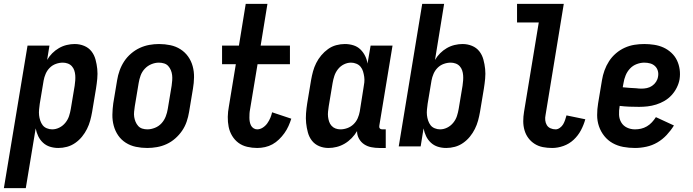

<svg xmlns="http://www.w3.org/2000/svg" viewBox="-53 -755 3573 990"><path d="M-33 215 89 -520H202L190 -446Q201 -465 216.5 -480.5Q232 -496 251 -507Q270 -518 291 -523Q312 -528 332 -528Q358 -528 381 -518.5Q404 -509 418.5 -490.5Q433 -472 439.5 -448Q446 -424 448.5 -399.5Q451 -375 448.5 -349Q446 -323 442 -298L422 -178Q418 -155 412 -133Q406 -111 395.5 -90Q385 -69 370 -50.5Q355 -32 335 -18Q315 -4 292.5 2Q270 8 248 8Q225 8 204.5 1.5Q184 -5 168.5 -19.5Q153 -34 144 -53Q135 -72 131 -93L80 215ZM216 -88Q235 -88 253 -97Q271 -106 284 -122Q297 -138 303 -156.5Q309 -175 312 -193L332 -313Q334 -327 335 -340.5Q336 -354 335 -367Q334 -380 330 -392Q326 -404 317.5 -413.5Q309 -423 296.5 -427.5Q284 -432 271 -432Q253 -432 235 -425.5Q217 -419 203.5 -405.5Q190 -392 182.5 -374.5Q175 -357 172 -340L152 -220Q150 -205 148.5 -190Q147 -175 148.5 -161Q150 -147 154.5 -133.5Q159 -120 167 -109.5Q175 -99 188.5 -93.5Q202 -88 216 -88Z M706 8Q676 8 647.5 2Q619 -4 595.5 -19Q572 -34 556.5 -56.5Q541 -79 533.5 -106.5Q526 -134 526.5 -163.5Q527 -193 531 -222L551 -342Q555 -367 564 -392Q573 -417 587.5 -439Q602 -461 623 -479Q644 -497 668 -508Q692 -519 717 -523.5Q742 -528 767 -528Q797 -528 825.5 -522Q854 -516 877.5 -501Q901 -486 917 -463.5Q933 -441 940.5 -413.5Q948 -386 947.5 -356.5Q947 -327 942 -298L922 -178Q918 -153 909.5 -128Q901 -103 886 -81Q871 -59 850.5 -41Q830 -23 806 -12Q782 -1 756.5 3.5Q731 8 706 8ZM707 -88Q726 -88 746 -96Q766 -104 780 -119.5Q794 -135 801.5 -154.5Q809 -174 812 -193L832 -313Q834 -327 835 -341Q836 -355 834.5 -368Q833 -381 828 -393Q823 -405 814.5 -414.5Q806 -424 793 -428Q780 -432 766 -432Q747 -432 727.5 -424Q708 -416 693.5 -400.5Q679 -385 672 -365.5Q665 -346 662 -327L642 -207Q640 -193 638.5 -179Q637 -165 639 -152Q641 -139 646 -127Q651 -115 659.5 -105.5Q668 -96 680.5 -92Q693 -88 707 -88Z M1273 8Q1247 8 1221.5 2Q1196 -4 1176.5 -18.5Q1157 -33 1144 -54.5Q1131 -76 1126 -101Q1121 -126 1121.5 -152.5Q1122 -179 1127 -205L1163 -424H1092V-520H1179L1214 -735H1326L1291 -520H1442V-424H1275L1236 -189Q1234 -179 1233.5 -168.5Q1233 -158 1233 -147.5Q1233 -137 1235 -126.5Q1237 -116 1241.5 -107.5Q1246 -99 1254.5 -93.5Q1263 -88 1273 -88Q1288 -88 1302 -97Q1316 -106 1325.5 -119.5Q1335 -133 1341 -147.5Q1347 -162 1350 -176L1449 -143Q1443 -124 1434.5 -105Q1426 -86 1413.5 -68.5Q1401 -51 1385.5 -36Q1370 -21 1352 -11Q1334 -1 1313.5 3.5Q1293 8 1273 8Z M1641 8Q1615 8 1592.5 -1.5Q1570 -11 1555.5 -29.5Q1541 -48 1534.5 -72Q1528 -96 1525.5 -120.5Q1523 -145 1525 -171Q1527 -197 1531 -222L1551 -342Q1555 -365 1561 -387Q1567 -409 1577.5 -430Q1588 -451 1603.5 -469.5Q1619 -488 1638.5 -502Q1658 -516 1680.5 -522Q1703 -528 1725 -528Q1748 -528 1769 -521.5Q1790 -515 1805 -500.5Q1820 -486 1829.5 -467Q1839 -448 1842 -427L1858 -520H1971L1903 -108Q1902 -104 1902.5 -100Q1903 -96 1905.5 -93Q1908 -90 1911.5 -89Q1915 -88 1919 -88H1936V8H1903Q1882 8 1861.5 4Q1841 0 1824.5 -11Q1808 -22 1798 -40Q1788 -58 1788 -79Q1777 -60 1760.5 -43Q1744 -26 1724.5 -14.5Q1705 -3 1683.5 2.5Q1662 8 1641 8ZM1702 -88Q1720 -88 1738 -94.5Q1756 -101 1770 -114.5Q1784 -128 1791.5 -145.5Q1799 -163 1802 -180L1821 -300Q1824 -315 1825.5 -330Q1827 -345 1825 -359Q1823 -373 1819 -386.5Q1815 -400 1806.5 -410.5Q1798 -421 1784.5 -426.5Q1771 -432 1757 -432Q1738 -432 1720 -423Q1702 -414 1689.5 -398Q1677 -382 1671 -363.5Q1665 -345 1662 -327L1642 -207Q1640 -193 1638.5 -179.5Q1637 -166 1638.5 -153Q1640 -140 1644 -128Q1648 -116 1656.5 -106.5Q1665 -97 1677 -92.5Q1689 -88 1702 -88Z M2248 8Q2225 8 2204.5 1.5Q2184 -5 2168.5 -19.5Q2153 -34 2144 -53Q2135 -72 2131 -93L2116 0H2003L2124 -735H2237L2190 -446Q2201 -465 2216.5 -480.5Q2232 -496 2251 -507Q2270 -518 2291 -523Q2312 -528 2332 -528Q2358 -528 2381 -518.5Q2404 -509 2418.5 -490.5Q2433 -472 2439.5 -448Q2446 -424 2448.5 -399.5Q2451 -375 2448.5 -349Q2446 -323 2442 -298L2422 -178Q2418 -155 2412 -133Q2406 -111 2395.5 -90Q2385 -69 2370 -50.5Q2355 -32 2335 -18Q2315 -4 2292.5 2Q2270 8 2248 8ZM2216 -88Q2235 -88 2253 -97Q2271 -106 2284 -122Q2297 -138 2303 -156.5Q2309 -175 2312 -193L2332 -313Q2334 -327 2335 -340.5Q2336 -354 2335 -367Q2334 -380 2330 -392Q2326 -404 2317.5 -413.5Q2309 -423 2296.5 -427.5Q2284 -432 2271 -432Q2253 -432 2235 -425.5Q2217 -419 2203.5 -405.5Q2190 -392 2182.5 -374.5Q2175 -357 2172 -340L2152 -220Q2150 -205 2148.5 -190Q2147 -175 2148.5 -161Q2150 -147 2154.5 -133.5Q2159 -120 2167 -109.5Q2175 -99 2188.5 -93.5Q2202 -88 2216 -88Z M2794 8Q2769 8 2746 3.5Q2723 -1 2704 -13Q2685 -25 2671.5 -43Q2658 -61 2651.5 -83.5Q2645 -106 2645 -130Q2645 -154 2649 -178L2725 -639H2613V-735H2854L2760 -162Q2757 -148 2758.5 -134.5Q2760 -121 2766.5 -110Q2773 -99 2785.5 -93.5Q2798 -88 2812 -88Q2823 -88 2834 -96Q2845 -104 2851 -114.5Q2857 -125 2861 -137Q2865 -149 2868 -160L2965 -140Q2957 -111 2942.5 -83.5Q2928 -56 2905 -34.5Q2882 -13 2852.5 -2.5Q2823 8 2794 8Z M3221 8Q3190 8 3160.5 2.5Q3131 -3 3106 -17Q3081 -31 3063 -53.5Q3045 -76 3035.5 -103.5Q3026 -131 3026 -161.5Q3026 -192 3031 -222L3051 -342Q3055 -367 3064 -392Q3073 -417 3087.5 -439.5Q3102 -462 3123 -480Q3144 -498 3168.5 -509Q3193 -520 3218.5 -524Q3244 -528 3269 -528Q3295 -528 3320.5 -524Q3346 -520 3368 -510Q3390 -500 3408.5 -483Q3427 -466 3437.5 -444Q3448 -422 3451.5 -397Q3455 -372 3451 -346Q3447 -324 3436.5 -303Q3426 -282 3410 -264.5Q3394 -247 3373.5 -235Q3353 -223 3330.5 -216Q3308 -209 3286 -206.5Q3264 -204 3242 -204Q3216 -204 3191.5 -205Q3167 -206 3142 -209V-207Q3138 -185 3139 -163Q3140 -141 3150.5 -123.5Q3161 -106 3180 -97Q3199 -88 3221 -88Q3237 -88 3252.5 -91.5Q3268 -95 3282.5 -103.5Q3297 -112 3308.5 -124.5Q3320 -137 3329 -151L3422 -108Q3406 -82 3384.5 -59Q3363 -36 3336.5 -20.5Q3310 -5 3280 1.5Q3250 8 3221 8ZM3255 -298Q3269 -298 3283 -301Q3297 -304 3309.5 -312.5Q3322 -321 3330 -333.5Q3338 -346 3340 -360Q3343 -375 3339 -389.5Q3335 -404 3324.5 -414Q3314 -424 3299.5 -428Q3285 -432 3269 -432Q3250 -432 3230 -424.5Q3210 -417 3195.5 -401.5Q3181 -386 3173 -366.5Q3165 -347 3162 -327L3158 -305Q3175 -303 3192.5 -302Q3210 -301 3226 -300H3227Q3234 -299 3241 -298.5Q3248 -298 3255 -298Z"/></svg>

Font: Iosevka Web
Style: Bold Italic
Weight: 700
Italic angle: -9°
Monospace: yes
Designer: Belleve Invis
Foundry: Belleve Invis
Version: Version 28.0.3; ttfautohint (v1.8.3)